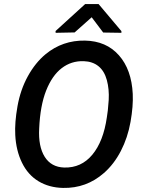

<svg xmlns="http://www.w3.org/2000/svg" viewBox="-20 -922 715 952"><path d="M292.5 9.8Q223.1 8.3 170.7 -23.4Q118.2 -55.2 88.9 -115.5Q59.6 -175.8 55.7 -252.4Q52.2 -313.5 66.7 -395Q81.1 -476.6 117.9 -543.7Q154.8 -610.8 206.1 -653.3Q290.5 -722.7 401.4 -720.7Q506.8 -718.8 569.6 -647.9Q632.3 -577.1 638.2 -456.5Q641.1 -396 627.2 -317.6Q613.3 -239.3 579.3 -173.6Q545.4 -107.9 495.1 -64Q408.2 12.2 292.5 9.8ZM514.6 -374.5 519 -426.3Q522 -479.5 509.8 -524.7Q497.6 -569.8 468.5 -593.5Q439.5 -617.2 395 -618.7Q333.5 -620.6 285.9 -584Q238.3 -547.4 208.7 -472.7Q179.2 -397.9 174.3 -285.2Q169.4 -195.8 201.7 -144.5Q233.9 -93.3 298.3 -91.3Q382.8 -88.9 437.7 -154.8Q492.7 -220.7 509.8 -340.3ZM582 -767.6V-759.3L491.7 -760.7L434.6 -836.4L350.1 -761.2L255.9 -759.3L255.4 -768.1L402.3 -901.9H468.8Z"/></svg>

Font: RobotoDraft Medium
Style: Italic
Weight: 500
Italic angle: -12°
Version: Version 2.001152; 2014